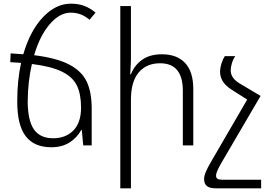

<svg xmlns="http://www.w3.org/2000/svg" viewBox="-20 -793 1478 1047"><path d="M480 -201V0H434L426 -84H423Q400 -42 359 -16Q318 10 260 10Q166 10 120 -50.5Q74 -111 74 -238Q74 -356 95 -450L36 -454L38 -502L107 -497Q145 -627 215 -700Q285 -773 366 -773Q408 -773 440.5 -760.5Q473 -748 501 -724L468 -685Q424 -724 366 -724Q306 -724 252 -662Q198 -600 166 -492Q288 -477 356.5 -441.5Q425 -406 452.5 -348.5Q480 -291 480 -201ZM422 -206Q422 -279 399.5 -326Q377 -373 318.5 -402Q260 -431 154 -444Q132 -350 131 -238Q132 -133 166 -86Q200 -39 270 -39Q338 -39 380 -81.5Q422 -124 422 -206Z M694 -471Q694 -448 690 -388H694Q713 -437 755 -467Q797 -497 863 -497Q945 -497 989.5 -449.5Q1034 -402 1034 -307V0H977V-298Q977 -448 853 -448Q779 -448 736.5 -398Q694 -348 694 -249V234H636V-760H694Z M1404 187V234H1159Q1123 234 1108 221.5Q1093 209 1093 183Q1093 167 1102 145Q1111 123 1131 89L1328 -250L1246 -302Q1211 -324 1195.5 -348.5Q1180 -373 1180 -403Q1180 -421 1187 -444.5Q1194 -468 1206 -487H1263Q1251 -470 1244.5 -448Q1238 -426 1238 -409Q1238 -366 1290 -336L1401 -270L1188 94Q1158 146 1158 164Q1158 176 1165.5 181.5Q1173 187 1191 187Z"/></svg>

Font: Noto Sans Armenian Light
Style: Regular
Weight: 300
Designer: Monotype Design team
Foundry: Monotype Imaging Inc.
Version: Version 1.000